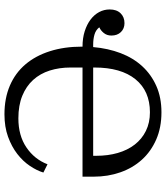

<svg xmlns="http://www.w3.org/2000/svg" viewBox="40 -790 762 883"><g transform="rotate(90 421.5 -349.0)"><path d="M497 -710Q567 -710 622 -686Q677 -662 715 -620Q753 -578 773 -521Q793 -464 793 -398V-347H291V-292Q291 -240 305 -196Q319 -152 348 -120Q377 -88 421 -70Q465 -52 525 -52Q604 -52 658.5 -89Q713 -126 736 -186L774 -167Q765 -137 743.5 -105Q722 -73 688.5 -47Q655 -21 609.5 -4.5Q564 12 506 12Q432 12 374 -13Q316 -38 276.5 -84.5Q237 -131 216 -197Q195 -263 195 -344V-347Q156 -347 124.5 -357Q93 -367 70.5 -384Q48 -401 36 -423.5Q24 -446 24 -472Q24 -504 41.5 -522Q59 -540 87 -540Q112 -540 128 -523.5Q144 -507 144 -480Q144 -459 132 -444.5Q120 -430 107 -425V-423Q119 -408 139.5 -402Q160 -396 186 -396H197Q203 -465 225 -522.5Q247 -580 285 -621.5Q323 -663 376 -686.5Q429 -710 497 -710ZM497 -657Q399 -657 345 -590.5Q291 -524 291 -402V-396H697V-410Q697 -464 684 -509Q671 -554 645.5 -587Q620 -620 582.5 -638.5Q545 -657 497 -657Z"/></g></svg>

Font: IBM Plex Serif
Style: Regular
Weight: 400
Designer: Mike Abbink, Paul van der Laan, Pieter van Rosmalen
Foundry: Bold Monday
Version: Version 3.001